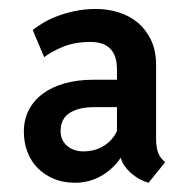

<svg xmlns="http://www.w3.org/2000/svg" viewBox="-20 -741 432 424"><path d="M164.1 -406.7Q189.9 -406.7 209.7 -419.2Q229.5 -431.6 238.3 -452.1V-504.4H187Q154.3 -504.4 134 -491.7Q113.8 -479 113.8 -451.2Q113.8 -431.2 128.2 -418.9Q142.6 -406.7 164.1 -406.7ZM344.7 -382.8 308.1 -337.4Q299.8 -339.4 290 -344.5Q280.3 -349.6 271.5 -356.9Q262.7 -364.3 255.9 -373.5Q249 -382.8 246.6 -392.6Q229.5 -367.2 203.1 -352.3Q176.8 -337.4 145.5 -337.4Q120.1 -337.4 99.4 -345.9Q78.6 -354.5 63.7 -369.4Q48.8 -384.3 40.8 -405Q32.7 -425.8 32.7 -450.2Q32.7 -477.1 43.7 -498.3Q54.7 -519.5 75 -534.4Q95.2 -549.3 123.5 -557.1Q151.9 -564.9 186.5 -564.9H238.3V-588.4Q238.3 -618.2 223.4 -633.5Q208.5 -648.9 176.8 -648.4Q143.1 -647.9 117.4 -637Q91.8 -626 77.6 -614.7L52.2 -674.8Q60.5 -681.2 73.7 -689.5Q86.9 -697.8 104.5 -704.6Q122.1 -711.4 144 -716.3Q166 -721.2 191.9 -721.2Q218.8 -721.2 242.9 -713.4Q267.1 -705.6 285.2 -690.2Q303.2 -674.8 314 -651.6Q324.7 -628.4 324.7 -597.7V-434.6Q324.7 -416 329.1 -404.1Q333.5 -392.1 344.7 -382.8Z"/></svg>

Font: Ufes Sans Medium
Style: Regular
Weight: 500
Designer: Ricardo Esteves & Filipe Motta
Foundry: ProDesignUfes - Ricardo Esteves, Filipe Motta (This is a derivative work, based on Roboto family, by Christian Robertson
Version: Version 2.0